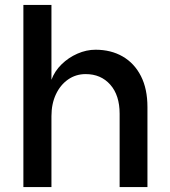

<svg xmlns="http://www.w3.org/2000/svg" viewBox="-20 -760 689 780"><path d="M75 0V-740H189V-436Q202 -471 230 -498.5Q258 -526 294.5 -542Q331 -558 368 -558Q431 -558 478.5 -530.5Q526 -503 552.5 -451Q579 -399 579 -325V0H466V-298Q466 -373 428 -416Q390 -459 328 -459Q288 -459 256.5 -437Q225 -415 207 -376.5Q189 -338 189 -288V0Z"/></svg>

Font: Parkinsans Light Medium
Style: Regular
Weight: 500
Version: Version 1.000